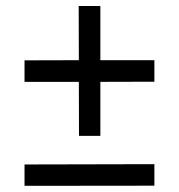

<svg xmlns="http://www.w3.org/2000/svg" viewBox="-20 -676 594 638"><path d="M61.5 -58.5V-129.5L493 -130.5V-59ZM313.5 -476H493V-404.5L313.5 -404V-224.5H242.5L242 -404H61.5V-475.5L242 -476L241.5 -656H313.5Z"/></svg>

Font: Public Sans Thin
Style: Regular
Weight: 400
Version: Version 2.001